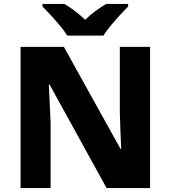

<svg xmlns="http://www.w3.org/2000/svg" viewBox="-20 -951 863 971"><path d="M739 0H519L231 -523H227Q229 -480 231.5 -427.5Q234 -375 236 -330V0H84V-714H303L590 -197H593Q591 -240 589 -289.5Q587 -339 586 -383V-714H739ZM320 -771Q306 -794 283.5 -821Q261 -848 237.5 -873.5Q214 -899 195 -918V-931H306Q333 -915 358.5 -895.5Q384 -876 411 -851Q436 -876 463.5 -896Q491 -916 517 -931H628V-918Q610 -900 586.5 -874.5Q563 -849 540 -821.5Q517 -794 503 -771Z"/></svg>

Font: Noto Sans Gujarati ExtraBold
Style: Regular
Weight: 800
Designer: Jelle Bosma - Monotype Design Team, Universal Thirst
Foundry: Monotype Imaging Inc.
Version: Version 2.106; ttfautohint (v1.8.4.7-5d5b)